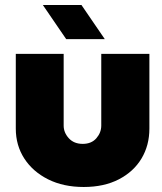

<svg xmlns="http://www.w3.org/2000/svg" viewBox="-20 -733 647 766"><path d="M314 13Q233 13 172 -17.5Q111 -48 77 -100.5Q43 -153 43 -220V-518H234V-232Q234 -204 254.5 -181.5Q275 -159 310 -159Q345 -159 364.5 -181.5Q384 -204 384 -232V-518H576V-220Q576 -153 544.5 -100.5Q513 -48 454 -17.5Q395 13 314 13ZM244 -577 151 -713H305L398 -577Z"/></svg>

Font: MuseoModerno Black
Style: Regular
Weight: 900
Designer: Pablo Cosgaya, Héctor Gatti, Marcela Romero, and the Authors of The MuseoModerno Project.
Foundry: Omnibus-Type Team
Version: Version 1.001